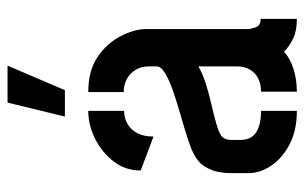

<svg xmlns="http://www.w3.org/2000/svg" viewBox="-169 -638 807 509"><g transform="rotate(-90 234.5 -383.5)"><path d="M180 -615 217 -767H315L250 -615ZM195 0Q143 0 106 -19.5Q69 -39 49.5 -68.5Q30 -98 30 -128V-178Q30 -190 33 -207Q36 -224 46.5 -242.5Q57 -261 82 -274Q98 -282 126.5 -291Q155 -300 186.5 -309Q218 -318 247 -328Q276 -338 294.5 -349Q313 -360 313 -372V-393Q313 -413 303.5 -428Q294 -443 279 -451Q264 -459 245 -459V-553Q302 -553 338.5 -528Q375 -503 393.5 -466.5Q412 -430 412 -399V-129Q412 -123 416.5 -109.5Q421 -96 439 -96V0Q408 0 387.5 -9.5Q367 -19 352 -34Q333 -17 305 -8.5Q277 0 246 0V-95Q266 -95 281 -102.5Q296 -110 304.5 -124.5Q313 -139 313 -158V-261Q294 -250 267.5 -241.5Q241 -233 212 -226.5Q183 -220 161 -213.5Q139 -207 130 -201Q118 -193 118 -172V-150Q118 -131 126.5 -119Q135 -107 152.5 -101Q170 -95 195 -95ZM127 -380 37 -414Q37 -454 60.5 -485Q84 -516 120.5 -534.5Q157 -553 195 -553V-458Q176 -458 160.5 -449Q145 -440 136 -423Q127 -406 127 -380Z"/></g></svg>

Font: Stick No Bills SemiBold
Style: Regular
Weight: 600
Designer: Kosala Senevirathne, Siva Puranthara, Lasantha Premarathna, Tharique Azeez
Foundry: mooniak
Version: Version 2.000